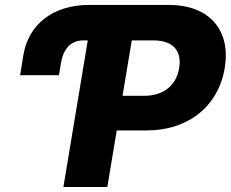

<svg xmlns="http://www.w3.org/2000/svg" viewBox="-20 -747 922 767"><path d="M654.1 -727.3H335.6C194.2 -727.3 93.4 -651.6 73.2 -525.6L60.4 -446.7H215.6L223.4 -494C230.1 -537.3 252.5 -585.6 312.9 -585.6H330.6L233.3 0H408.7L446.4 -225.9H565.3C733.3 -225.9 853 -323.9 877.8 -475.5C902.7 -625.4 817.8 -727.3 654.1 -727.3ZM695.7 -475.5C685 -408.4 636 -364.3 556.1 -364.3H469.5L506.4 -585.6H593C672.6 -585.6 706.7 -543.3 695.7 -475.5Z"/></svg>

Font: TID UI Extra Bold
Style: Italic
Weight: 800
Italic angle: -9.39999°
Designer: The TID Project Authors
Foundry: Bakken & Bæck
Version: Version 1.001;hotconv 1.0.109;makeotfexe 2.5.65596